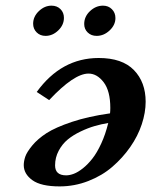

<svg xmlns="http://www.w3.org/2000/svg" viewBox="-20 -645 535 679"><path d="M174.8 -60.1Q174.8 -24.9 213.9 -24.9Q226.6 -24.9 241.2 -30.5Q255.9 -36.1 273.2 -49.8Q290.5 -63.5 306.6 -84Q322.8 -104.5 337.9 -137.2Q353 -169.9 362.8 -210Q338.4 -206.1 314.7 -199.2Q291 -192.4 264.9 -179.9Q238.8 -167.5 219.5 -151.6Q200.2 -135.7 187.5 -111.8Q174.8 -87.9 174.8 -60.1ZM64 -61Q64 -74.7 69.3 -90.8Q74.7 -106.9 94 -130.4Q113.3 -153.8 144.5 -174.1Q175.8 -194.3 234.1 -213.9Q292.5 -233.4 369.1 -244.1Q370.1 -252 370.1 -263.2Q370.1 -323.2 346.7 -354Q323.2 -384.8 293 -384.8Q241.7 -384.8 153.8 -291L109.9 -319.8Q196.8 -439.9 329.1 -439.9Q412.1 -439.9 453.6 -397.2Q495.1 -354.5 495.1 -285.2Q495.1 -247.1 481.4 -205.6Q467.8 -164.1 440.7 -125.2Q413.6 -86.4 377.4 -55.2Q341.3 -23.9 292.5 -4.9Q243.7 14.2 190.9 14.2Q125 14.2 94.5 -7.8Q64 -29.8 64 -61ZM277.8 -560.1Q277.8 -586.4 298.3 -605.7Q318.8 -625 344.2 -625Q363.3 -625 375.7 -612.5Q388.2 -600.1 388.2 -581.1Q388.2 -556.6 367.7 -537.4Q347.2 -518.1 321.8 -518.1Q302.7 -518.1 290.3 -530Q277.8 -542 277.8 -560.1ZM97.2 -561Q97.2 -586.4 117.4 -605.7Q137.7 -625 162.1 -625Q181.6 -625 193.8 -612.8Q206.1 -600.6 206.1 -582Q206.1 -556.6 186 -537.4Q166 -518.1 141.1 -518.1Q122.1 -518.1 109.6 -530.5Q97.2 -543 97.2 -561Z"/></svg>

Font: Linux Libertine
Style: Bold Italic
Weight: 700
Italic angle: -11.5°
Designer: Philipp H. Poll
Foundry: Philipp H. Poll
Version: Version 4.0.5